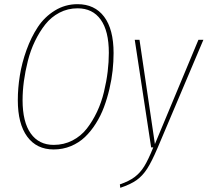

<svg xmlns="http://www.w3.org/2000/svg" viewBox="-20 -711 1001 926"><path d="M354 -690.9Q436.5 -690.9 482.2 -630.4Q527.8 -569.8 527.8 -455.1Q527.8 -414.1 523.2 -371.1Q518.6 -328.1 507.8 -282.2Q497.1 -236.3 481.4 -194.3Q465.8 -152.3 442.1 -115Q418.5 -77.6 389.6 -50Q360.8 -22.5 322 -6.3Q283.2 9.8 238.8 9.8Q156.7 9.8 111.3 -52Q65.9 -113.8 65.9 -228Q65.9 -285.6 75.7 -346.7Q85.4 -407.7 107.9 -470Q130.4 -532.2 162.6 -580.8Q194.8 -629.4 244.6 -660.2Q294.4 -690.9 354 -690.9ZM354 -670.9Q307.1 -670.9 266.8 -649.9Q226.6 -628.9 198.5 -593.3Q170.4 -557.6 148.7 -512.7Q127 -467.8 114.3 -417.2Q101.6 -366.7 95.2 -319.3Q88.9 -272 88.9 -228Q88.9 -122.6 128.2 -67.4Q167.5 -12.2 238.8 -12.2Q288.1 -12.2 329.3 -33.4Q370.6 -54.7 398.7 -90.8Q426.8 -127 448 -171.9Q469.2 -216.8 481.4 -267.8Q493.7 -318.8 499.3 -365.5Q504.9 -412.1 504.9 -456.1Q504.9 -561.5 465.8 -616.2Q426.8 -670.9 354 -670.9ZM960.9 -519 740.2 2Q711.9 68.4 689.7 102.8Q667.5 137.2 638.7 157.7Q609.9 178.2 560.1 194.8L558.1 178.2Q602.5 163.1 629.6 142.6Q656.7 122.1 676 90.6Q695.3 59.1 719.2 0H709L629.9 -519H652.8L727.1 -16.1L937 -519Z"/></svg>

Font: Fira Sans Compressed Thin
Style: Italic
Weight: 100
Width: 3
Italic angle: -8°
Designer: Carrois Corporate & Edenspiekermann AG
Foundry: Carrois Corporate GbR & Edenspiekermann AG
Version: Version 4.203;PS 004.203;hotconv 1.0.88;makeotf.lib2.5.64775